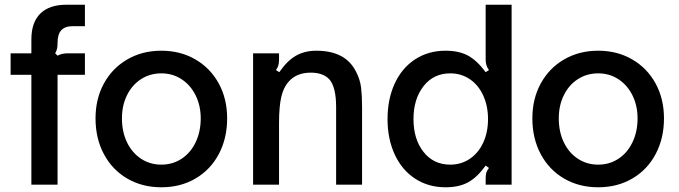

<svg xmlns="http://www.w3.org/2000/svg" viewBox="-20 -783 2879 814"><path d="M113 0V-466H25V-557H113V-616Q113 -688 151 -725.5Q189 -763 262 -763H340V-672H288Q256 -672 240 -655Q224 -638 224 -601Q224 -589 222.5 -579.5Q221 -570 214 -557L224 -547Q242 -557 268 -557H340V-466H224V0Z M385 -281Q385 -364 420.5 -429Q456 -494 519.5 -531Q583 -568 664 -568Q745 -568 808.5 -531Q872 -494 907.5 -429Q943 -364 943 -281Q943 -197 908 -130.5Q873 -64 809.5 -26.5Q746 11 664 11Q583 11 519.5 -26Q456 -63 420.5 -129.5Q385 -196 385 -281ZM831 -281Q831 -335 809.5 -378.5Q788 -422 750 -447Q712 -472 664 -472Q616 -472 578 -447.5Q540 -423 518.5 -379.5Q497 -336 497 -281Q497 -224 518.5 -179.5Q540 -135 578 -110Q616 -85 664 -85Q712 -85 750 -110Q788 -135 809.5 -180Q831 -225 831 -281Z M1053 0V-557H1163V-530Q1163 -515 1160 -505.5Q1157 -496 1150 -486L1164 -477Q1198 -526 1235 -547Q1272 -568 1321 -568Q1446 -568 1490 -478Q1507 -445 1511 -410.5Q1515 -376 1515 -328V0H1405V-329Q1405 -414 1376 -447Q1349 -475 1298 -475Q1237 -475 1204 -437Q1182 -413 1172.5 -372Q1163 -331 1163 -261V0Z M1623 -278Q1623 -363 1653.5 -429Q1684 -495 1740 -531.5Q1796 -568 1869 -568Q1926 -568 1964.5 -547Q2003 -526 2039 -477L2053 -486Q2039 -504 2039 -530V-763H2149V0H2039V-27Q2039 -42 2042 -51.5Q2045 -61 2053 -71L2039 -81Q2003 -31 1964.5 -10Q1926 11 1869 11Q1796 11 1740 -25.5Q1684 -62 1653.5 -128Q1623 -194 1623 -278ZM2049 -278Q2049 -334 2028.5 -378.5Q2008 -423 1971.5 -447.5Q1935 -472 1889 -472Q1818 -472 1775.5 -417.5Q1733 -363 1733 -278Q1733 -193 1775.5 -139Q1818 -85 1889 -85Q1935 -85 1971.5 -109.5Q2008 -134 2028.5 -178Q2049 -222 2049 -278Z M2237 -281Q2237 -364 2272.5 -429Q2308 -494 2371.5 -531Q2435 -568 2516 -568Q2597 -568 2660.5 -531Q2724 -494 2759.5 -429Q2795 -364 2795 -281Q2795 -197 2760 -130.5Q2725 -64 2661.5 -26.5Q2598 11 2516 11Q2435 11 2371.5 -26Q2308 -63 2272.5 -129.5Q2237 -196 2237 -281ZM2683 -281Q2683 -335 2661.5 -378.5Q2640 -422 2602 -447Q2564 -472 2516 -472Q2468 -472 2430 -447.5Q2392 -423 2370.5 -379.5Q2349 -336 2349 -281Q2349 -224 2370.5 -179.5Q2392 -135 2430 -110Q2468 -85 2516 -85Q2564 -85 2602 -110Q2640 -135 2661.5 -180Q2683 -225 2683 -281Z"/></svg>

Font: Open Sauce Sans Medium
Style: Regular
Weight: 500
Designer: Alfredo Marco Pradil
Foundry: Creative Sauce Fz LLC
Version: Version 1.477